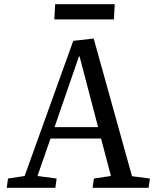

<svg xmlns="http://www.w3.org/2000/svg" viewBox="-20 -892 732 912"><path d="M425 -709 607 -55 692 -44 686 0H420L426 -44L507 -56L460 -234H220L158 -56L249 -44L243 0H12L18 -44L97 -56L328 -698ZM239 -288H446L358 -624H355ZM242 -872H525L521 -800H238Z"/></svg>

Font: Literata 18pt
Style: Italic
Weight: 400
Italic angle: -2°
Designer: Latin by Veronika Burian and Jose Scaglione. Greek by Irene Vlachou. Cyrillic by Vera Evstafieva
Foundry: TypeTogether
Version: Version 3.103;gftools[0.9.29]